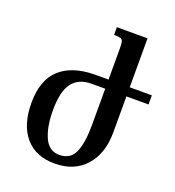

<svg xmlns="http://www.w3.org/2000/svg" viewBox="-138 -870 903 988"><g transform="rotate(20 313.5 -375.5)"><path d="M622 -442H501V-245Q501 -129 439.5 -60Q378 9 271 9Q167 9 110 -57.5Q53 -124 53 -245Q53 -368 118.5 -429Q184 -490 307 -492H385V-664Q385 -689 382 -700Q379 -711 368.5 -714.5Q358 -718 333 -718V-760H501V-492H622ZM385 -442H310Q241 -442 205.5 -396.5Q170 -351 170 -245Q170 -156 196 -98.5Q222 -41 278 -41Q340 -41 362.5 -94Q385 -147 385 -244Z"/></g></svg>

Font: Noto Serif Armenian Medium
Style: Regular
Weight: 500
Designer: Monotype Design team
Foundry: Monotype Imaging Inc.
Version: Version 1.000